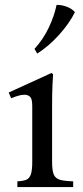

<svg xmlns="http://www.w3.org/2000/svg" viewBox="-20 -754 333 774"><path d="M190 -101Q190 -66 197 -50Q204 -34 222.5 -29Q241 -24 275 -23V0H50V-23Q72 -24 85 -29Q98 -34 104 -50Q110 -66 110 -101V-327Q110 -355 101.5 -363.5Q93 -372 79 -372Q66 -372 51.5 -367.5Q37 -363 25 -358L15 -381L188 -460L194 -454Q193 -446 191.5 -411Q190 -376 190 -328ZM208 -734Q226 -735 247.5 -727.5Q269 -720 282 -705Q260 -660 218 -613.5Q176 -567 130 -538L119 -557Q154 -595 176.5 -642.5Q199 -690 208 -734Z"/></svg>

Font: Bona Nova SC
Style: Regular
Weight: 400
Designer: Mateusz Machalski
Foundry: Capitalics
Version: Version 4.001; ttfautohint (v1.8.4.7-5d5b)